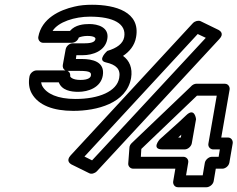

<svg xmlns="http://www.w3.org/2000/svg" viewBox="-20 -762 998 807"><path d="M367 -88 335 -104 811 -619 845 -603ZM355 -34C364 -29 378 -33 387 -42L902 -598C924 -621 904 -633 899 -636L823 -673C814 -677 800 -674 791 -665L277 -109C256 -86 275 -74 280 -71ZM876 -134H904L899 -103H871C856 -103 843 -89 841 -78L832 -25H762L771 -78C774 -93 762 -103 751 -103H572L574 -136L808 -360H891L856 -159C853 -144 865 -134 876 -134ZM910 -184 945 -385C947 -396 940 -410 925 -410H805C799 -410 789 -407 780 -396L533 -160C528 -155 524 -148 524 -141L519 -75C518 -64 527 -53 540 -53H717L708 0C706 11 713 25 728 25H848C859 25 875 15 878 0L887 -53H915C926 -53 941 -63 944 -78L958 -159C960 -170 953 -184 938 -184ZM663 -134H756C771 -134 784 -148 786 -159L804 -261C804 -261 799 -313 762 -277C727 -243 689 -211 651 -176C651 -176 614 -134 663 -134ZM729 -184C733 -188 737 -191 742 -196L740 -184ZM255 -466H133C122 -466 107 -456 104 -441C99 -415 102 -390 113 -370C141 -319 205 -296 288 -296C386 -296 512 -327 531 -434C538 -476 524 -508 497 -527C523 -544 546 -570 552 -606C571 -712 465 -742 367 -742C341 -742 316 -740 292 -734C231 -720 155 -685 141 -607C139 -596 147 -582 162 -582H282C291 -582 306 -588 311 -604C316 -607 332 -611 347 -611C380 -611 382 -601 381 -598C380 -590 373 -580 337 -580H285C274 -580 259 -570 256 -555L244 -489C243 -482 244 -472 255 -466ZM264 -464H316C361 -464 364 -456 362 -444C361 -438 354 -426 318 -426C282 -426 275 -440 275 -441C276 -448 275 -458 264 -464ZM412 -444C422 -503 368 -514 325 -514H299L301 -530H328C369 -530 422 -547 431 -598C440 -648 390 -661 356 -661C332 -661 296 -658 274 -632H201C225 -670 294 -692 358 -692C457 -692 512 -662 502 -606C497 -579 472 -560 431 -548C431 -548 387 -509 424 -500C469 -490 488 -471 481 -434C471 -378 396 -346 297 -346C222 -346 176 -368 158 -400C155 -405 154 -411 153 -416H227C240 -382 278 -376 309 -376C351 -376 403 -394 412 -444Z"/></svg>

Font: Asimov
Style: XWidOuIt
Weight: 500
Designer: Google
Version: Version 2.000980; 2014